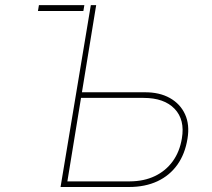

<svg xmlns="http://www.w3.org/2000/svg" viewBox="-20 -748 846 768"><path d="M131.8 -704.1 135.7 -727.5H317.4L313.5 -704.1ZM298.3 -378.9H558.1Q617.7 -379.4 659.4 -356Q701.2 -332.5 720.2 -290.8Q739.3 -249 730 -193.4Q720.2 -132.3 689.5 -89.1Q658.7 -45.9 609.6 -22.9Q560.5 0 495.6 0H222.2L343.3 -727.5H364.7L249.5 -22.5H499.5Q556.2 -22.9 599.6 -43.7Q643.1 -64.5 670.9 -102.8Q698.7 -141.1 707.5 -194.3Q720.2 -269 678.5 -312.7Q636.7 -356.4 554.2 -356.4H294.4Z"/></svg>

Font: Inter Tight Thin
Style: Italic
Weight: 250
Italic angle: -9.39999°
Designer: Rasmus Andersson
Foundry: rsms
Version: Version 3.004